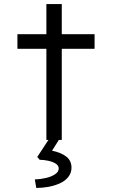

<svg xmlns="http://www.w3.org/2000/svg" viewBox="-20 -691 557 948"><path d="M209 0V-671H285V0ZM66 -450V-522H447V-450ZM159 237 152 195Q181 194 208 187.5Q235 181 252.5 169Q270 157 270 141Q270 126 254.5 116.5Q239 107 217 102.5Q195 98 176 98L164 84L229 -15H280L237 53Q281 62 307 82Q333 102 333 137Q333 163 317 183Q301 203 275 214.5Q249 226 219 231.5Q189 237 159 237Z"/></svg>

Font: Lexend Exa Light
Style: Regular
Weight: 300
Designer: Bonnie Shaver-Troup, Thomas Jockin
Foundry: Lexend
Version: Version 1.007